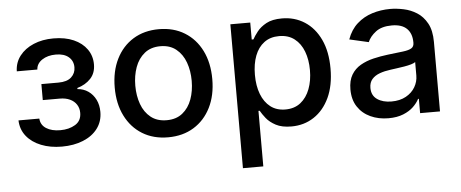

<svg xmlns="http://www.w3.org/2000/svg" viewBox="-50 -673 2395 997"><g transform="rotate(-5 1147.0 -174.5)"><path d="M39.1 -144.2H147.7Q149.9 -110.8 178.1 -92.7Q206.3 -74.6 251.4 -74.6Q297.2 -74.6 329.5 -94.3Q361.9 -114 361.9 -155.5Q361.9 -180.4 349.6 -199Q337.4 -217.7 315.2 -228Q293 -238.3 262.8 -238.3H174V-321.7H262.8Q307.9 -321.7 330.3 -342.3Q352.6 -362.9 352.6 -393.8Q352.6 -427.2 328.7 -447.6Q304.7 -468 262.1 -468Q218.8 -468 190 -448.7Q161.2 -429.3 159.8 -398.8H52.6Q53.6 -444.6 80.4 -479.2Q107.2 -513.8 152.9 -533.2Q198.5 -552.6 256.7 -552.6Q317.5 -552.6 361.9 -533Q406.2 -513.5 430.6 -479Q454.9 -444.6 454.9 -399.9Q454.9 -354.8 428.1 -326.2Q401.3 -297.6 358.3 -285.2V-279.5Q389.9 -277.3 414.4 -260.3Q438.9 -243.3 452.8 -215.2Q466.6 -187.1 466.6 -151.6Q466.6 -101.6 439.1 -65Q411.6 -28.4 363.1 -8.7Q314.6 11 252.5 11Q192.1 11 144.4 -8Q96.6 -27 68.7 -61.8Q40.8 -96.6 39.1 -144.2Z M806.1 11Q729.4 11 672.2 -24.1Q615.1 -59.3 583.5 -122.5Q551.8 -185.7 551.8 -270.2Q551.8 -355.1 583.5 -418.7Q615.1 -482.2 672.2 -517.4Q729.4 -552.6 806.1 -552.6Q882.8 -552.6 940 -517.4Q997.2 -482.2 1028.8 -418.7Q1060.4 -355.1 1060.4 -270.2Q1060.4 -185.7 1028.8 -122.5Q997.2 -59.3 940 -24.1Q882.8 11 806.1 11ZM806.5 -78.1Q856.2 -78.1 888.8 -104.4Q921.5 -130.7 937.3 -174.4Q953.1 -218 953.1 -270.6Q953.1 -322.8 937.3 -366.7Q921.5 -410.5 888.8 -437.1Q856.2 -463.8 806.5 -463.8Q756.4 -463.8 723.5 -437.1Q690.7 -410.5 674.9 -366.7Q659.1 -322.8 659.1 -270.6Q659.1 -218 674.9 -174.4Q690.7 -130.7 723.5 -104.4Q756.4 -78.1 806.5 -78.1Z M1178.6 204.5V-545.5H1282.3V-457H1291.2Q1300.4 -474.1 1317.8 -496.4Q1335.2 -518.8 1366.1 -535.7Q1397 -552.6 1447.8 -552.6Q1513.8 -552.6 1565.7 -519.2Q1617.5 -485.8 1647.2 -422.9Q1676.8 -360.1 1676.8 -271.7Q1676.8 -183.2 1647.4 -120.2Q1617.9 -57.2 1566.4 -23.3Q1514.9 10.7 1448.9 10.7Q1399.1 10.7 1367.7 -6Q1336.3 -22.7 1318.5 -45.1Q1300.8 -67.5 1291.2 -84.9H1284.8V204.5ZM1282.7 -272.7Q1282.7 -215.2 1299.4 -171.9Q1316.1 -128.6 1347.7 -104.2Q1379.3 -79.9 1425.1 -79.9Q1472.7 -79.9 1504.6 -105.3Q1536.6 -130.7 1553.1 -174.4Q1569.6 -218 1569.6 -272.7Q1569.6 -326.7 1553.4 -369.7Q1537.3 -412.6 1505.1 -437.5Q1473 -462.4 1425.1 -462.4Q1378.9 -462.4 1347.1 -438.6Q1315.3 -414.8 1299 -372.2Q1282.7 -329.5 1282.7 -272.7Z M1954.5 12.1Q1902.7 12.1 1860.8 -7.3Q1818.9 -26.6 1794.6 -63.6Q1770.2 -100.5 1770.2 -154.1Q1770.2 -200.3 1788 -230.1Q1805.8 -259.9 1835.9 -277.3Q1866.1 -294.7 1903.4 -303.6Q1940.7 -312.5 1979.4 -317.1Q2028.4 -322.8 2058.9 -326.5Q2089.5 -330.3 2103.3 -338.8Q2117.2 -347.3 2117.2 -366.5V-369Q2117.2 -415.5 2091.1 -441.1Q2065 -466.6 2013.5 -466.6Q1959.9 -466.6 1929.2 -443Q1898.4 -419.4 1886.7 -390.6L1786.9 -413.4Q1804.7 -463.1 1839 -493.8Q1873.2 -524.5 1918 -538.5Q1962.7 -552.6 2012.1 -552.6Q2044.7 -552.6 2081.5 -544.9Q2118.3 -537.3 2150.4 -517Q2182.5 -496.8 2203.1 -459.3Q2223.7 -421.9 2223.7 -362.2V0H2120V-74.6H2115.8Q2105.5 -54 2084.9 -34.1Q2064.3 -14.2 2032 -1.1Q1999.6 12.1 1954.5 12.1ZM1977.6 -73.2Q2021.7 -73.2 2053.1 -90.6Q2084.5 -108 2101 -136.2Q2117.5 -164.4 2117.5 -196.7V-267Q2111.9 -261.4 2095.7 -256.6Q2079.5 -251.8 2058.9 -248.4Q2038.4 -245 2018.8 -242.4Q1999.3 -239.7 1986.2 -237.9Q1955.3 -234 1929.9 -224.8Q1904.5 -215.6 1889.4 -198.3Q1874.3 -181.1 1874.3 -152.7Q1874.3 -113.3 1903.4 -93.2Q1932.5 -73.2 1977.6 -73.2Z"/></g></svg>

Font: InterMG Medium
Style: Regular
Weight: 500
Designer: Rasmus Andersson
Foundry: rsms
Version: Version 3.019;December 26, 2023;FontCreator 15.0.0.2955 64-b